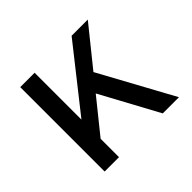

<svg xmlns="http://www.w3.org/2000/svg" viewBox="-125 -666 822 822"><g transform="rotate(-45 285.5 -255.5)"><path d="M127 -58V-173L394 -511H492ZM83 0V-511H170V0ZM435 0 272 -301 330 -372 533 0Z"/></g></svg>

Font: Overpass
Style: Regular
Weight: 400
Designer: Delve Withrington, Dave Bailey, Thomas Jockin
Foundry: Delve Fonts LLC
Version: Version 4.000